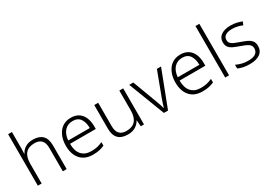

<svg xmlns="http://www.w3.org/2000/svg" viewBox="12 -1601 3439 2453"><g transform="rotate(-30 1731.5 -375.0)"><path d="M87.9 0V-759.8H144V-516.1Q144 -476.1 141.1 -439.9H145Q165 -483.9 210.9 -512.9Q256.8 -542 324.7 -542Q416 -542 464.4 -495.1Q512.7 -448.2 512.7 -348.1V0H456.1V-344.2Q456.1 -419.9 421.4 -456.1Q386.7 -492.2 319.8 -492.2Q144 -492.2 144 -290V0Z M885.3 -542Q953.6 -542 999.5 -510.7Q1045.9 -479.5 1068.6 -424.3Q1091.3 -369.1 1091.3 -297.9V-257.8H711.4Q711.4 -152.8 760.5 -96.4Q809.6 -40 901.4 -40Q951.2 -40 988.3 -48.1Q1025.4 -56.2 1069.3 -76.2V-23.9Q1029.3 -5.9 990.2 2Q951.2 9.8 899.4 9.8Q780.3 9.8 716.3 -63.2Q652.3 -136.2 652.3 -262.2Q652.3 -343.3 680.2 -406.7Q707.5 -470.7 759.5 -506.3Q811.5 -542 885.3 -542ZM884.3 -494.1Q811.5 -494.1 765.9 -445.1Q720.2 -396 712.4 -306.2H1031.2Q1031.2 -390.1 995.8 -442.1Q960.4 -494.1 884.3 -494.1Z M1597.2 -242.2V-532.2H1653.8V0H1606.9L1599.1 -90.8H1596.2Q1574.2 -47.9 1528.6 -19Q1482.9 9.8 1415 9.8Q1227.1 9.8 1227.1 -184.1V-532.2H1285.2V-188Q1285.2 -111.8 1319.1 -75.4Q1353 -39.1 1420.9 -39.1Q1597.2 -39.1 1597.2 -242.2Z M2212.4 -532.2 2008.3 0H1947.3L1743.2 -532.2H1803.2L1935.1 -179.2Q1948.2 -146 1958.7 -114Q1969.2 -82 1975.1 -57.1H1979Q1986.3 -82 1996.8 -114.5Q2007.3 -147 2019 -179.2L2151.4 -532.2Z M2501.5 -542Q2569.8 -542 2615.7 -510.7Q2662.1 -479.5 2684.8 -424.3Q2707.5 -369.1 2707.5 -297.9V-257.8H2327.6Q2327.6 -152.8 2376.7 -96.4Q2425.8 -40 2517.6 -40Q2567.4 -40 2604.5 -48.1Q2641.6 -56.2 2685.5 -76.2V-23.9Q2645.5 -5.9 2606.4 2Q2567.4 9.8 2515.6 9.8Q2396.5 9.8 2332.5 -63.2Q2268.6 -136.2 2268.6 -262.2Q2268.6 -343.3 2296.4 -406.7Q2323.7 -470.7 2375.7 -506.3Q2427.7 -542 2501.5 -542ZM2500.5 -494.1Q2427.7 -494.1 2382.1 -445.1Q2336.4 -396 2328.6 -306.2H2647.5Q2647.5 -390.1 2612.1 -442.1Q2576.7 -494.1 2500.5 -494.1Z M2851.6 -759.8H2908.7V0H2851.6Z M3417.5 -141.1Q3417.5 -67.9 3364 -29.1Q3310.5 9.8 3211.4 9.8Q3155.3 9.8 3112.8 0Q3070.3 -9.8 3041.5 -23.9V-79.1Q3076.7 -61 3121.6 -49.6Q3166.5 -38.1 3213.4 -38.1Q3291.5 -38.1 3326.4 -64.5Q3361.3 -90.8 3361.3 -137.2Q3361.3 -181.2 3325 -204.6Q3288.6 -228 3215.3 -252.9Q3190.9 -261.2 3169.2 -270Q3147.5 -278.8 3128.9 -287.1Q3091.3 -304.2 3070.3 -331.5Q3049.3 -358.9 3049.3 -405.8Q3049.3 -470.2 3101.3 -506.1Q3153.3 -542 3240.7 -542Q3288.6 -542 3330.1 -532.5Q3371.6 -522.9 3405.3 -508.8L3385.7 -461.9Q3354.5 -476.1 3315.4 -485.1Q3276.4 -494.1 3237.3 -494.1Q3174.3 -494.1 3139.4 -472.2Q3104.5 -450.2 3104.5 -408.2Q3104.5 -376 3121.6 -357.4Q3138.7 -338.9 3170.7 -325.4Q3202.6 -312 3248.5 -295.9Q3294.4 -280.3 3334 -262.2Q3372.6 -244.1 3395 -216.1Q3417.5 -188 3417.5 -141.1Z"/></g></svg>

Font: Nokora Light
Style: Regular
Weight: 300
Designer: Danh Hong
Version: Version 8.000; ttfautohint (v1.8.3)